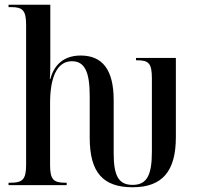

<svg xmlns="http://www.w3.org/2000/svg" viewBox="-20 -780 836 809"><path d="M539 9C666 9 721 -61 721 -202V-536H553V-526H556C606 -526 620 -515 620 -449V-141C620 -42 599 -1 539 -1C483 -1 459 -34 459 -133V-358C459 -487 411 -546 320 -546C256 -546 210 -514 192 -447H190C192 -474 192 -506 192 -532V-760H16V-750H28C75 -750 90 -736 90 -676V-86C90 -23 75 -10 23 -10H16V0H261V-10H256C206 -10 191 -23 191 -84V-345C191 -456 221 -522 283 -522C338 -522 358 -475 358 -375V-200C358 -53 414 9 539 9Z"/></svg>

Font: Noto Serif Display Condensed Medium
Style: Regular
Weight: 500
Width: 3
Designer: Monotype Design Team
Foundry: Monotype Imaging Inc.
Version: Version 2.009